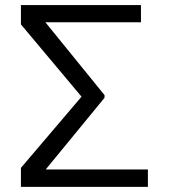

<svg xmlns="http://www.w3.org/2000/svg" viewBox="-20 -727 657 747"><path d="M555.4 -67.8V0H61.4V-73.9L297.2 -350.9L61.4 -632.1V-707.4H528.4V-640.3H156.6L386.7 -356.9V-346.6L158 -67.8Z"/></svg>

Font: Inter Light BETA
Style: Regular
Weight: 300
Designer: Rasmus Andersson
Foundry: rsms
Version: Version 3.011;git-f93a4a705